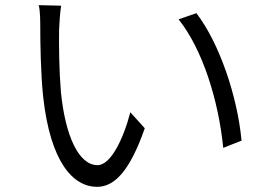

<svg xmlns="http://www.w3.org/2000/svg" viewBox="-20 -717 1040 744"><path d="M217 -695 130 -697C136 -675 136 -632 136 -610C136 -552 138 -430 147 -344C175 -87 264 7 356 7C422 7 482 -51 541 -220L485 -282C458 -178 409 -77 358 -77C285 -77 233 -190 216 -361C209 -445 208 -540 209 -602C210 -628 213 -673 217 -695ZM741 -666 672 -642C765 -526 827 -327 845 -144L916 -172C900 -344 830 -550 741 -666Z"/></svg>

Font: ChiuKong Gothic CL Normal
Style: Regular
Weight: 350
Designer: Ryoko NISHIZUKA 西塚涼子 (kana, bopomofo & ideographs); Paul D. Hunt (Latin, Greek & Cyrillic); Sandoll Communications 산돌커뮤니
Foundry: Adobe
Version: Version 1.300